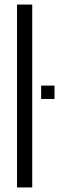

<svg xmlns="http://www.w3.org/2000/svg" viewBox="-20 -820 270 840"><path d="M54.5 0V-800H121V0ZM160 -387V-445.5H218.5V-387Z"/></svg>

Font: Big Shoulders Stencil Display
Style: Regular
Weight: 400
Designer: Patric King
Foundry: XO Type Co
Version: Version 1.000